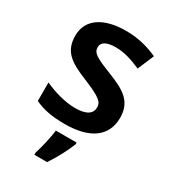

<svg xmlns="http://www.w3.org/2000/svg" viewBox="-188 -651 867 970"><g transform="rotate(30 245.5 -166.0)"><path d="M451 -157C451 -251 392 -286 296 -324C197 -363 174 -377 174 -410C174 -439 201 -455 255 -455C305 -455 352 -439 403 -417L443 -512C383 -539 325 -553 258 -553C131 -553 47 -502 47 -404C47 -313 98 -278 202 -236C307 -193 324 -175 324 -144C324 -109 296 -86 228 -86C172 -86 101 -106 48 -131V-23C98 0 148 10 224 10C370 10 451 -49 451 -157ZM323 71V61H202C197 104 181 171 169 208V221H243C277 171 307 112 323 71Z"/></g></svg>

Font: Noto Sans Balinese SemiBold
Style: Regular
Weight: 600
Designer: Aditya Bayu, David Williams
Foundry: David Williams
Version: Version 2.005